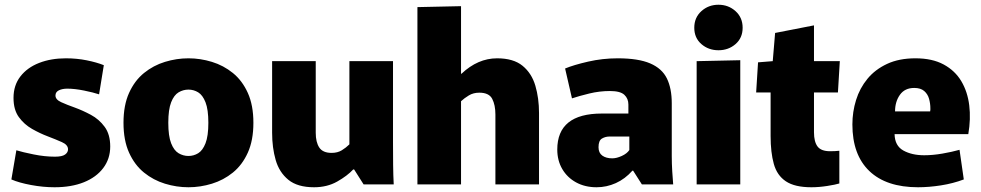

<svg xmlns="http://www.w3.org/2000/svg" viewBox="-20 -778 4139 810"><path d="M210 12Q162 12 111 2.5Q60 -7 28 -21L49 -144Q75 -136 122 -126.5Q169 -117 212 -117Q242 -117 254.5 -126Q267 -135 267 -148Q267 -167 241 -178.5Q215 -190 181 -203Q149 -215 115.5 -234Q82 -253 59.5 -284Q37 -315 37 -365Q37 -418 66 -455.5Q95 -493 145 -512.5Q195 -532 258 -532Q304 -532 346 -523.5Q388 -515 418 -503L398 -380Q374 -388 334.5 -396Q295 -404 264 -404Q243 -404 228.5 -397Q214 -390 214 -375Q214 -358 238 -347Q262 -336 296 -324Q329 -312 363.5 -293.5Q398 -275 421.5 -243Q445 -211 445 -160Q445 -108 415.5 -69Q386 -30 333.5 -9Q281 12 210 12Z M775 12Q725 12 676 -3Q627 -18 587.5 -50Q548 -82 524.5 -134Q501 -186 501 -260Q501 -334 524.5 -386Q548 -438 587.5 -470Q627 -502 676 -517Q725 -532 775 -532Q825 -532 874 -517Q923 -502 962.5 -470Q1002 -438 1025.5 -386Q1049 -334 1049 -260Q1049 -186 1025.5 -134Q1002 -82 962.5 -50Q923 -18 874 -3Q825 12 775 12ZM775 -120Q797 -120 816 -131.5Q835 -143 847 -173.5Q859 -204 859 -260Q859 -316 847 -346.5Q835 -377 816 -388.5Q797 -400 775 -400Q753 -400 733.5 -388.5Q714 -377 702 -346.5Q690 -316 690 -260Q690 -204 702 -173.5Q714 -143 733.5 -131.5Q753 -120 775 -120Z M1305 12Q1235 12 1196.5 -19.5Q1158 -51 1143 -103Q1128 -155 1128 -218V-520H1312V-218Q1312 -178 1327 -155.5Q1342 -133 1379 -133Q1404 -133 1422 -144Q1440 -155 1454 -169V-520H1638V-178Q1638 -127 1638.5 -82.5Q1639 -38 1641 0H1514L1474 -63H1470Q1445 -36 1402.5 -12Q1360 12 1305 12Z M1741 -748 1925 -752V-467H1927Q1996 -532 2077 -532Q2146 -532 2184.5 -500.5Q2223 -469 2238.5 -416.5Q2254 -364 2254 -301V0H2070V-295Q2070 -335 2056.5 -361Q2043 -387 2002 -387Q1977 -387 1958 -375.5Q1939 -364 1925 -351V0H1741Z M2497 12Q2448 12 2410.5 -8.5Q2373 -29 2352 -65Q2331 -101 2331 -147Q2331 -299 2519 -299H2631V-337Q2631 -362 2614 -378Q2597 -394 2553 -394Q2509 -394 2466 -383.5Q2423 -373 2393 -363L2364 -489Q2400 -504 2461 -518Q2522 -532 2586 -532Q2673 -532 2723 -510.5Q2773 -489 2793.5 -447Q2814 -405 2814 -342V-120Q2814 -88 2816 -55.5Q2818 -23 2820 0H2688L2651 -58H2648Q2617 -23 2578 -5.5Q2539 12 2497 12ZM2563 -110Q2581 -110 2603 -120Q2625 -130 2635 -145V-202H2551Q2534 -202 2519.5 -193.5Q2505 -185 2505 -157Q2505 -133 2521 -121.5Q2537 -110 2563 -110Z M3011 -566Q2969 -566 2939 -592Q2909 -618 2909 -661Q2909 -704 2939 -731Q2969 -758 3011 -758Q3053 -758 3083 -731Q3113 -704 3113 -661Q3113 -618 3083 -592Q3053 -566 3011 -566ZM2919 -520 3103 -524V0H2919Z M3403 12Q3333 12 3295.5 -13Q3258 -38 3244.5 -86.5Q3231 -135 3231 -204V-388H3170L3178 -515L3240 -520L3250 -639L3414 -671V-520H3523L3515 -388H3414V-220Q3414 -180 3429 -160Q3444 -140 3482 -140Q3504 -140 3521 -142V-4Q3505 1 3470 6.5Q3435 12 3403 12Z M3853 12Q3719 12 3647.5 -56.5Q3576 -125 3576 -253Q3576 -306 3591.5 -356Q3607 -406 3639.5 -445.5Q3672 -485 3722.5 -508.5Q3773 -532 3842 -532Q3913 -532 3961 -506Q4009 -480 4035.5 -435.5Q4062 -391 4069 -333.5Q4076 -276 4065 -212H3754Q3755 -163 3791 -143Q3827 -123 3879 -123Q3915 -123 3955.5 -130Q3996 -137 4028 -146L4046 -21Q4001 -4 3950 4Q3899 12 3853 12ZM3837 -407Q3797 -407 3776.5 -378Q3756 -349 3756 -308H3904Q3905 -312 3905 -315Q3905 -318 3905 -321Q3905 -341 3899.5 -361Q3894 -381 3879 -394Q3864 -407 3837 -407Z"/></svg>

Font: Murecho ExtraBold
Style: Regular
Weight: 800
Designer: Neil Summerour
Foundry: Positype
Version: Version 1.010; ttfautohint (v1.8.3)